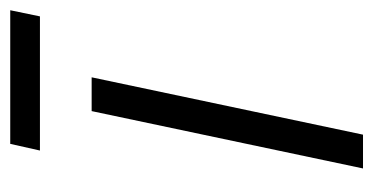

<svg xmlns="http://www.w3.org/2000/svg" viewBox="-197 -532 729 375"><g transform="rotate(-90 167.5 -344.5)"><path d="M61 -631H323L335 -689H74ZM26 0H92L204 -530H138Z"/></g></svg>

Font: Geist Light
Style: Italic
Weight: 300
Italic angle: -12°
Designer: Basement.studio, Andrés Briganti, Mateo Zaragoza
Foundry: Basement.studio, Vercel, Andrés Briganti, Guido Ferreyra, Mateo Zaragoza
Version: Version 1.500